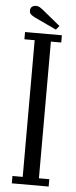

<svg xmlns="http://www.w3.org/2000/svg" viewBox="-57 -854 350 885"><g transform="rotate(5 118.0 -412.0)"><path d="M33 0V-34H80.5V-666.5H33V-700H203.5V-666.5H155.5V-34H203.5V0ZM173.5 -723.5 73.5 -770.5Q60.5 -777 53.8 -783Q47 -789 47 -801.5Q47 -812 54.2 -818.2Q61.5 -824.5 73 -824.5Q82.5 -824.5 89.2 -820.8Q96 -817 103 -811.5L188.5 -741.5Z"/></g></svg>

Font: Imbue 10pt
Style: Regular
Weight: 400
Designer: Tyler Finck
Foundry: Etcetera Type Company
Version: Version 1.102; ttfautohint (v1.8.3)